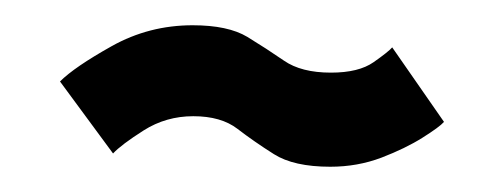

<svg xmlns="http://www.w3.org/2000/svg" viewBox="-20 -422 380 152"><path d="M241.5 -290Q212.5 -290 196.8 -300Q181 -310 168 -320Q155 -330 133 -330Q111.5 -330 93.8 -318.8Q76 -307.5 69.5 -300.5L27.5 -357.5Q39 -369 68.5 -385.5Q98 -402 132.5 -402Q160.5 -402 175.8 -392.8Q191 -383.5 204.8 -374Q218.5 -364.5 242 -364.5Q264 -364.5 275.8 -372.8Q287.5 -381 290.5 -384.5L331.5 -325.5Q328 -321.5 314.5 -313Q301 -304.5 282 -297.2Q263 -290 241.5 -290Z"/></svg>

Font: Anybody Medium
Style: Italic
Weight: 500
Italic angle: -10°
Designer: Tyler Finck
Foundry: Etcetera Type Company
Version: Version 1.010; ttfautohint (v1.8.3) -l 8 -r 50 -G 200 -x 14 